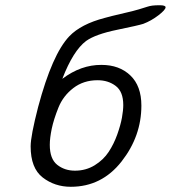

<svg xmlns="http://www.w3.org/2000/svg" viewBox="-20 -714 658 740"><path d="M98.1 -149.9Q98.1 -189.9 127 -301.8Q181.2 -504.9 247.1 -574.2Q292 -621.1 383.8 -645Q399.9 -649.9 460.9 -664.1Q491.7 -670.9 515.4 -678Q539.1 -685.1 547.6 -688Q556.2 -690.9 567.1 -692.4Q578.1 -693.8 595.2 -693.8Q618.2 -693.8 618.2 -686Q618.2 -676.3 590.6 -655Q563 -633.8 532.2 -622.1Q514.2 -616.2 431.2 -599.1Q348.1 -582 312 -556.2Q262.2 -519 220.2 -410.2Q292 -464.4 371.1 -463.9Q439.9 -463.9 482.4 -423.3Q524.9 -382.8 524.9 -307.1Q524.9 -189 448.5 -91.6Q372.1 5.9 252.9 5.9Q190.9 5.9 144.5 -30Q98.1 -65.9 98.1 -149.9ZM171.9 -155.8Q171.9 -101.6 200.4 -78.9Q229 -56.2 269 -56.2Q311 -56.2 345 -77.1Q378.9 -98.1 398.9 -128.7Q418.9 -159.2 431.9 -195.6Q444.8 -231.9 450 -260.5Q455.1 -289.1 455.1 -309.1Q455.1 -360.8 426 -382.8Q397 -404.8 356 -404.8Q301.8 -404.8 262.5 -374.5Q223.1 -344.2 205.1 -299.1Q187 -253.9 179.4 -217.8Q171.9 -181.6 171.9 -155.8Z"/></svg>

Font: CMU Concrete
Style: Italic
Weight: 500
Italic angle: -14.04°
Version: Version 0.7.0